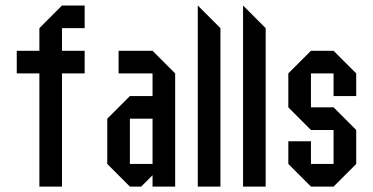

<svg xmlns="http://www.w3.org/2000/svg" viewBox="-20 -687 1373 707"><path d="M208.3 0H125V-416.7H41.7V-500H125V-583.3L208.3 -666.7H291.7V-583.3H208.3V-500H291.7V-416.7H208.3Z M458.3 -83.3H541.7V-250H458.3ZM458.3 0 375 -83.3V-250L458.3 -333.3H541.7V-416.7H416.7V-500H541.7L625 -416.7V0H541.7V-41.7L500 0Z M791.7 0H708.3V-666.7L791.7 -583.3Z M958.3 0H875V-666.7L958.3 -583.3Z M1041.7 -83.3V-166.7H1125V-83.3H1208.3V-208.3H1125L1041.7 -291.7V-416.7L1125 -500H1208.3L1291.7 -416.7V-333.3H1208.3V-416.7H1125V-291.7H1208.3L1291.7 -208.3V-83.3L1208.3 0H1125Z"/></svg>

Font: Yulong
Style: Regular
Weight: 400
Designer: GGBotNet
Foundry: f0n7.com
Version: 1.00